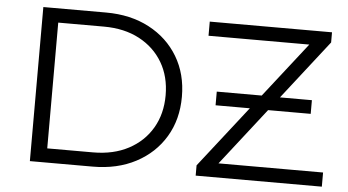

<svg xmlns="http://www.w3.org/2000/svg" viewBox="-49 -785 1577 869"><g transform="rotate(5 739.0 -350.0)"><path d="M114.3 0V-700H399.1Q511.3 -700 595.7 -655.3Q680.1 -610.7 727.2 -532Q774.4 -453.3 774.4 -350Q774.4 -246.7 727.2 -168Q680.1 -89.3 595.7 -44.7Q511.3 0 399.1 0ZM187.6 -64.3H394.9Q488.3 -64.3 556.8 -100.8Q625.3 -137.3 662.9 -201.6Q700.5 -265.9 700.5 -350Q700.5 -434.7 662.9 -498.7Q625.3 -562.7 556.8 -599.2Q488.3 -635.7 394.9 -635.7H187.6ZM867.6 0V-46.7L1350.1 -663.6L1357.9 -635.7H870.4V-700H1425.8V-653.8L943.9 -36.4L935.5 -64.3H1440.8V0ZM1144.1 -323.9 1123.5 -325H929.6V-387.1H1161.3L1181.3 -386H1361.9V-323.9Z"/></g></svg>

Font: Montserrat Alternates Thin
Style: Regular
Weight: 100
Designer: Julieta Ulanovsky
Foundry: Julieta Ulanovsky
Version: Version 9.000